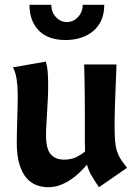

<svg xmlns="http://www.w3.org/2000/svg" viewBox="-20 -769 569 801"><path d="M393 12Q373 -17 361 -38Q349 -59 343 -82Q328 -65 311 -48.5Q294 -32 273.5 -18.5Q253 -5 230 3.5Q207 12 180 12Q155 12 131.5 3Q108 -6 90 -27Q72 -48 61 -84Q50 -120 50 -174Q50 -187 50.5 -214.5Q51 -242 52 -272.5Q53 -303 53.5 -331Q54 -359 54 -374Q54 -407 49.5 -437.5Q45 -468 34 -488L171 -512Q178 -489 179.5 -462Q181 -435 181 -415Q181 -386 179.5 -357Q178 -328 176.5 -300.5Q175 -273 173.5 -248.5Q172 -224 172 -206Q172 -147 192 -125Q212 -103 247 -103Q276 -103 297 -113Q318 -123 335 -137Q334 -155 334 -177.5Q334 -200 334 -229Q334 -275 334 -312Q334 -349 333.5 -381Q333 -413 332.5 -441.5Q332 -470 331 -500H466Q465 -476 464 -446Q463 -416 461.5 -382.5Q460 -349 459 -313.5Q458 -278 458 -245Q458 -206 460 -181.5Q462 -157 468 -138.5Q474 -120 484 -104.5Q494 -89 510 -69ZM415 -749Q415 -713 403 -685.5Q391 -658 369 -639.5Q347 -621 317.5 -611.5Q288 -602 254 -602Q180 -602 141.5 -642Q103 -682 103 -749H194Q194 -719 213 -698Q232 -677 259 -677Q286 -677 305.5 -698Q325 -719 325 -749Z"/></svg>

Font: Cantora One
Style: Regular
Weight: 400
Designer: Pablo Impallari, Rodrigo Fuenzalida
Foundry: Pablo Impallari
Version: Version 1.002; ttfautohint (v0.8) -G 200 -r 50